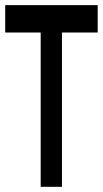

<svg xmlns="http://www.w3.org/2000/svg" viewBox="-23 -720 396 740"><path d="M-2.9 -700.2H353.5V-594.7H215.8V0H133.8V-594.7H-2.9Z"/></svg>

Font: Vancouver Drive
Style: Bold
Weight: 700
Designer: Valery Zaveryaev
Foundry: Cyreal (www.cyreal.org)
Version: Version 1.01